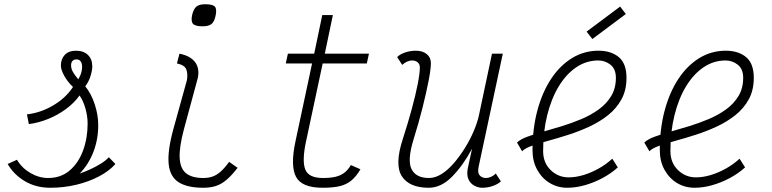

<svg xmlns="http://www.w3.org/2000/svg" viewBox="-20 -871 3640 905"><path d="M217 14Q150 14 98 -16.5Q46 -47 16 -98L60 -118Q83 -79 123.5 -55.5Q164 -32 207 -32Q267 -32 308.5 -67.5Q350 -103 371.5 -161.5Q393 -220 393 -288Q393 -324 382.5 -360.5Q372 -397 355 -421Q330 -386 291.5 -357.5Q253 -329 207.5 -310.5Q162 -292 116 -286L107 -332Q171 -339 230.5 -374Q290 -409 324 -461Q297 -487 282 -515Q267 -543 267 -562Q267 -593 285.5 -612.5Q304 -632 338 -632Q374 -632 394.5 -612Q415 -592 415 -559Q415 -540 407 -513.5Q399 -487 382 -464Q410 -430 426.5 -379.5Q443 -329 443 -282Q443 -214 420.5 -155.5Q398 -97 356 -53Q379 -61 405.5 -73Q432 -85 456 -100Q480 -115 493 -130L524 -98Q495 -65 446.5 -39.5Q398 -14 339 0Q280 14 217 14ZM349 -497Q360 -516 363.5 -530Q367 -544 367 -555Q367 -572 360.5 -581.5Q354 -591 340 -591Q328 -591 321.5 -583.5Q315 -576 315 -563Q315 -547 324 -531.5Q333 -516 349 -497Z M938 14Q863 14 822 -12Q781 -38 775 -98.5Q769 -159 797 -262L861 -493Q866 -522 858.5 -543Q851 -564 814 -572L826 -618Q876 -608 898.5 -579.5Q921 -551 913 -506L847 -262Q824 -176 827 -125.5Q830 -75 858 -53.5Q886 -32 938 -32Q963 -32 982.5 -39Q1002 -46 1020.5 -62.5Q1039 -79 1060 -108L1100 -80Q1073 -45 1048.5 -24Q1024 -3 998 5.5Q972 14 938 14ZM934 -747Q900 -747 889.5 -759Q879 -771 886 -802Q893 -830 906.5 -840.5Q920 -851 948 -851Q983 -851 993 -839.5Q1003 -828 996 -796Q990 -768 976.5 -757.5Q963 -747 934 -747Z M1501 14Q1402 14 1375 -38Q1348 -90 1373 -206L1451 -572H1327L1337 -618H1461L1499 -800H1549L1511 -618H1719L1709 -572H1501L1422 -202Q1403 -112 1419 -72Q1435 -32 1502 -32Q1538 -32 1562.5 -38Q1587 -44 1604 -57.5Q1621 -71 1634 -93L1679 -73Q1659 -39 1636 -20Q1613 -1 1581 6.5Q1549 14 1501 14Z M1876 -565 1852 -602Q1866 -616 1890.5 -624Q1915 -632 1940 -632Q1972 -632 1991.5 -616Q2011 -600 2011 -574Q2011 -546 2000.5 -491.5Q1990 -437 1972 -365Q1954 -293 1929 -213Q1899 -115 1920 -73.5Q1941 -32 2002 -32Q2032 -32 2062.5 -51.5Q2093 -71 2121 -104Q2149 -137 2173 -176Q2197 -215 2214 -255.5Q2231 -296 2238 -330L2299 -618H2350L2236 -85Q2235 -80 2234.5 -74.5Q2234 -69 2234 -65Q2234 -50 2244.5 -41Q2255 -32 2271 -32Q2282 -32 2294.5 -37.5Q2307 -43 2317 -53L2341 -16Q2327 -3 2303 5.5Q2279 14 2253 14Q2233 14 2214.5 3.5Q2196 -7 2187.5 -27.5Q2179 -48 2185 -78L2205 -170Q2162 -90 2110.5 -38Q2059 14 2001 14Q1909 14 1874 -40.5Q1839 -95 1879 -217Q1903 -291 1921 -357.5Q1939 -424 1949 -475Q1959 -526 1959 -553Q1959 -568 1949 -577Q1939 -586 1922 -586Q1911 -586 1898.5 -580.5Q1886 -575 1876 -565Z M2866 -123 2892 -82Q2860 -53 2819.5 -31.5Q2779 -10 2736.5 2Q2694 14 2654 14Q2608 14 2571 -8.5Q2534 -31 2512 -71Q2490 -111 2490 -163Q2490 -265 2513 -350.5Q2536 -436 2577.5 -499Q2619 -562 2676 -597Q2733 -632 2801 -632Q2860 -632 2896.5 -602Q2933 -572 2933 -504Q2933 -446 2909.5 -403Q2886 -360 2846.5 -328.5Q2807 -297 2758.5 -274.5Q2710 -252 2660 -236Q2610 -220 2564.5 -207.5Q2519 -195 2486.5 -183.5Q2454 -172 2441 -158L2417 -199Q2432 -214 2464 -226Q2496 -238 2539 -250Q2582 -262 2629 -276.5Q2676 -291 2721 -310Q2766 -329 2802.5 -355.5Q2839 -382 2861 -418.5Q2883 -455 2883 -504Q2883 -546 2857.5 -566Q2832 -586 2800 -586Q2744 -586 2696.5 -554Q2649 -522 2614 -464.5Q2579 -407 2559.5 -329Q2540 -251 2540 -159Q2540 -104 2575.5 -69.5Q2611 -35 2660 -35Q2694 -35 2730.5 -46Q2767 -57 2802.5 -77Q2838 -97 2866 -123ZM2772 -687 2745 -722 2903 -840 2930 -805Z M3466 -123 3492 -82Q3460 -53 3419.5 -31.5Q3379 -10 3336.5 2Q3294 14 3254 14Q3208 14 3171 -8.5Q3134 -31 3112 -71Q3090 -111 3090 -163Q3090 -265 3113 -350.5Q3136 -436 3177.5 -499Q3219 -562 3276 -597Q3333 -632 3401 -632Q3460 -632 3496.5 -602Q3533 -572 3533 -504Q3533 -446 3509.5 -403Q3486 -360 3446.5 -328.5Q3407 -297 3358.5 -274.5Q3310 -252 3260 -236Q3210 -220 3164.5 -207.5Q3119 -195 3086.5 -183.5Q3054 -172 3041 -158L3017 -199Q3032 -214 3064 -226Q3096 -238 3139 -250Q3182 -262 3229 -276.5Q3276 -291 3321 -310Q3366 -329 3402.5 -355.5Q3439 -382 3461 -418.5Q3483 -455 3483 -504Q3483 -546 3457.5 -566Q3432 -586 3400 -586Q3344 -586 3296.5 -554Q3249 -522 3214 -464.5Q3179 -407 3159.5 -329Q3140 -251 3140 -159Q3140 -104 3175.5 -69.5Q3211 -35 3260 -35Q3294 -35 3330.5 -46Q3367 -57 3402.5 -77Q3438 -97 3466 -123Z"/></svg>

Font: Victor Mono Thin
Style: Italic
Weight: 100
Italic angle: -12°
Monospace: yes
Designer: Rune Bjørnerås
Version: Version 1.561;gftools[0.9.30]